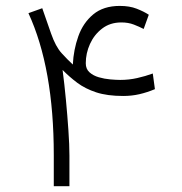

<svg xmlns="http://www.w3.org/2000/svg" viewBox="-20 -639 623 659"><path d="M125 -610.8 155.3 -523.9Q170.9 -479 191.7 -456.3Q212.4 -433.6 230 -417.5Q232.4 -468.3 248.8 -514.4Q265.1 -560.5 300 -589.6Q335 -618.7 391.1 -618.7Q424.8 -618.7 449.2 -609.1Q473.6 -599.6 490.7 -588.4L473.1 -539.6Q458 -547.4 439.2 -554.7Q420.4 -562 396.5 -562Q357.9 -562 330.6 -541Q303.2 -520 288.8 -488Q274.4 -456.1 274.4 -421.9Q274.4 -402.3 287.1 -390.9Q299.8 -379.4 319.1 -373.8Q338.4 -368.2 358.4 -366.5Q378.4 -364.7 392.6 -364.7Q422.9 -364.7 450.9 -371.1Q479 -377.4 504.4 -386.7L511.7 -333Q484.9 -321.8 458.5 -315.7Q432.1 -309.6 402.8 -309.6Q348.1 -309.6 310.3 -322Q272.5 -334.5 245.4 -354.7Q218.3 -375 194.8 -398.9Q201.2 -350.1 206.3 -295.9Q211.4 -241.7 214.8 -191.7Q218.3 -141.6 218.3 -105V0H164.6V-106.4Q164.6 -405.3 77.6 -593.8Z"/></svg>

Font: Vazir Thin FD-WOL-UI
Style: Thin-FD-WOL-UI
Weight: 100
Designer: Saber Rastikerdar
Foundry: Saber Rastikerdar
Version: Version 30.1.0